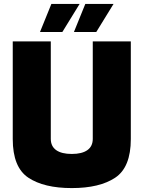

<svg xmlns="http://www.w3.org/2000/svg" viewBox="-20 -954 732 979"><path d="M45 -245V-743H239V-246Q239 -208 266.5 -188.5Q294 -169 346 -169Q398 -169 425.5 -188.5Q453 -208 453 -246V-743H647V-245Q647 -101 567.5 -48Q488 5 346 5Q204 5 124.5 -48Q45 -101 45 -245ZM242 -934H386L298 -791H184ZM415 -934H559L471 -791H357Z"/></svg>

Font: Exo Black
Style: Regular
Weight: 900
Designer: Natanael Gama
Foundry: Natanael Gama
Version: Version 1.500; ttfautohint (v1.6)